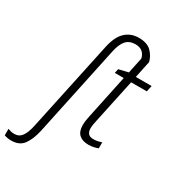

<svg xmlns="http://www.w3.org/2000/svg" viewBox="-368 -893 1141 1262"><g transform="rotate(30 202.0 -262.5)"><path d="M-82 240Q-97 240 -111 237.5Q-125 235 -135 231V182Q-125 186 -112.5 189Q-100 192 -86 192Q-50 192 -29.5 163.5Q-9 135 3 78L148 -602Q166 -687 207 -726Q248 -765 309 -765Q373 -765 404.5 -733Q436 -701 446 -660L419 -532H539L529 -486H410L339 -153Q335 -136 332.5 -120Q330 -104 330 -91Q330 -66 342 -52Q354 -38 381 -38Q398 -38 413 -41Q428 -44 443 -49V-4Q429 2 410 6Q391 10 371 10Q325 10 300 -13Q275 -36 275 -84Q275 -114 284 -154L354 -486H286L293 -518L365 -535L390 -654Q385 -681 365.5 -699Q346 -717 311 -717Q266 -717 240.5 -689Q215 -661 202 -600L57 84Q41 157 10.5 198.5Q-20 240 -82 240Z"/></g></svg>

Font: Noto Sans SemiCondensed Light
Style: Italic
Weight: 300
Width: 4
Italic angle: -12°
Designer: Monotype Design Team
Foundry: Monotype Imaging Inc.
Version: Version 2.013; ttfautohint (v1.8.4.7-5d5b)